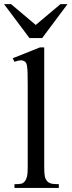

<svg xmlns="http://www.w3.org/2000/svg" viewBox="-34 -929 354 949"><path d="M37.6 0V-18.6Q60.1 -18.6 70.8 -21Q81.5 -23.4 89.4 -33.7Q92.3 -37.6 94.7 -42.7Q97.2 -47.9 99.1 -55.7Q101.1 -63.5 102.1 -74.5Q103 -85.4 103 -101.1V-506.8Q103 -544.9 102.3 -566.9Q101.6 -588.9 99.9 -600.6Q98.1 -612.3 95.7 -616.7Q93.3 -621.1 89.4 -624.5Q85 -627.4 80.1 -629.2Q75.2 -630.9 69.3 -630.9Q63.5 -630.9 55.7 -629.2Q47.9 -627.4 37.6 -623.5L28.8 -641.1L163.6 -694.8H184.6V-101.1Q184.6 -86.4 185.3 -75.9Q186 -65.4 187.5 -57.9Q189 -50.3 191.4 -45.2Q193.8 -40 197.3 -35.6Q200.7 -31.2 205.1 -28.1Q209.5 -24.9 216.1 -22.7Q222.7 -20.5 232.7 -19.5Q242.7 -18.6 256.8 -18.6V0ZM174.3 -740.7H111.8L-14.2 -908.7H20.5L142.6 -805.7L265.1 -908.7H299.8Z"/></svg>

Font: Doulos SIL Viet
Style: Regular
Weight: 400
Designer: Walt Agee, Victor Gaultney, Peter Martin, Debbi Hosken, Becca Hirsbrunner
Foundry: SIL International
Version: Version 5.000